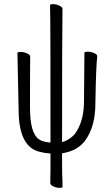

<svg xmlns="http://www.w3.org/2000/svg" viewBox="-20 -731 540 928"><path d="M282 173Q282 177 267.5 177Q253 177 238 170Q223 163 223 154L224 83V11Q165 7 135 -13Q70 -58 70 -199Q66 -414 65 -441L64 -475Q65 -480 80 -480Q95 -480 110.5 -473Q126 -466 126 -457Q125 -402 125 -211Q125 -87 168 -58Q185 -45 224 -42V-47Q224 -611 223 -630L222 -706Q222 -711 236.5 -711Q251 -711 266.5 -704Q282 -697 282 -688Q280 -568 280 -51V-44Q329 -59 352 -99Q386 -156 386 -243L388 -476Q388 -481 404 -481Q420 -481 435 -474.5Q450 -468 450 -459Q444 -411 441 -231Q441 -122 394 -55Q357 -2 280 10V55Q280 116 282 148ZM282 148Z"/></svg>

Font: LXGW WenKai Mono TC Light
Style: Regular
Weight: 300
Designer: LXGW / Fontworks Inc.
Foundry: LXGW / Fontworks Inc.
Version: Version 1.330